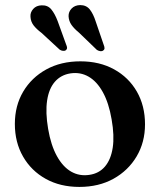

<svg xmlns="http://www.w3.org/2000/svg" viewBox="-20 -724 630 756"><path d="M296.5 -482.5Q372 -482.5 429.2 -451Q486.5 -419.5 518.8 -363.5Q551 -307.5 551 -234.5Q551 -164 518 -108.2Q485 -52.5 427 -20.2Q369 12 292.5 12Q217 12 160 -19.8Q103 -51.5 70.8 -107.5Q38.5 -163.5 38.5 -236Q38.5 -307.5 71.2 -363Q104 -418.5 162 -450.5Q220 -482.5 296.5 -482.5ZM332 -35.5Q370 -41 393.2 -68.2Q416.5 -95.5 423.8 -142.2Q431 -189 419.5 -254Q408.5 -318.5 385 -361Q361.5 -403.5 328.8 -422.2Q296 -441 257 -435Q219.5 -429 196 -402Q172.5 -375 165.5 -328.2Q158.5 -281.5 169.5 -216.5Q180.5 -152 204 -109.5Q227.5 -67 260.2 -48.2Q293 -29.5 332 -35.5ZM207 -641 240.5 -548.5Q243.5 -542 244 -536.5Q244.5 -531 239.5 -526.5Q235 -523 228 -523.8Q221 -524.5 215 -528.5L143.5 -594.5Q123.5 -609.5 112.2 -624.2Q101 -639 100 -658Q98.5 -675 110.8 -688.8Q123 -702.5 144 -703Q168 -704 182 -687Q196 -670 207 -641ZM357 -639 388.5 -547Q391.5 -540 391.5 -534.2Q391.5 -528.5 386 -525Q381.5 -521.5 374.8 -522.5Q368 -523.5 361.5 -527.5L291 -595.5Q272 -611 261.5 -626Q251 -641 250 -660Q249.5 -677.5 262 -690.5Q274.5 -703.5 295.5 -704Q320 -704 333.8 -686.5Q347.5 -669 357 -639Z"/></svg>

Font: Fraunces Medium
Style: Regular
Weight: 500
Version: Version 1.000;[b76b70a41]